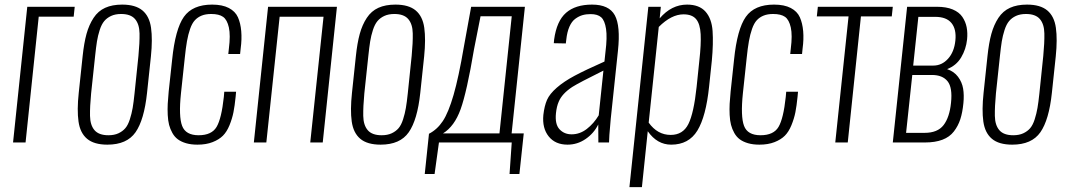

<svg xmlns="http://www.w3.org/2000/svg" viewBox="-20 -607 4546 818"><path d="M35.6 0 96.2 -578.1H298.3L293.9 -536.1H145L88.9 0Z M437.5 9.3Q380.9 9.3 351.1 -15.6Q321.3 -40.5 314.5 -89.4Q307.6 -138.2 315.4 -210.9L332 -367.2Q337.9 -423.8 348.6 -462.6Q359.4 -501.5 378.7 -530.8Q397.9 -560.1 428 -573.7Q458 -587.4 500.5 -587.4Q557.1 -587.4 586.9 -562.5Q616.7 -537.6 623.5 -488.5Q630.4 -439.5 623 -367.2L606.4 -210.9Q594.2 -96.2 557.4 -43.5Q520.5 9.3 437.5 9.3ZM441.9 -30.8Q466.8 -30.8 484.6 -39.1Q502.4 -47.4 513.9 -60.8Q525.4 -74.2 533.2 -98.6Q541 -123 545.2 -147.2Q549.3 -171.4 553.2 -209L569.8 -369.1Q575.2 -424.8 574.5 -464.6Q573.7 -504.4 555.2 -525.9Q536.6 -547.4 496.1 -547.4Q471.2 -547.4 453.4 -539.1Q435.5 -530.8 424.1 -517.1Q412.6 -503.4 404.8 -479.2Q397 -455.1 393.1 -430.7Q389.2 -406.2 385.3 -369.1L368.2 -209Q362.8 -152.8 363.5 -113.3Q364.3 -73.7 382.8 -52.2Q401.4 -30.8 441.9 -30.8Z M821.3 9.3Q793.9 9.3 772.9 3.2Q752 -2.9 737.8 -13.4Q723.6 -23.9 714.4 -40.5Q705.1 -57.1 700.4 -75Q695.8 -92.8 694.6 -117.4Q693.4 -142.1 694.6 -164.8Q695.8 -187.5 698.7 -217.3L713.4 -353Q726.6 -482.9 763.4 -535.2Q800.3 -587.4 883.8 -587.4Q927.2 -587.4 954.8 -573Q982.4 -558.6 993.7 -533.4Q1004.9 -508.3 1007.8 -474.1Q1010.7 -439.9 1005.4 -400.4L1002.9 -377H952.6L955.1 -399.9Q962.4 -457 955.1 -490Q947.8 -522.9 930.4 -535.2Q913.1 -547.4 879.9 -547.4Q856 -547.4 839.1 -540.5Q822.3 -533.7 810.3 -520.8Q798.3 -507.8 790 -484.1Q781.7 -460.4 776.6 -431.6Q771.5 -402.8 767.1 -359.4L751 -209.5Q740.7 -110.8 755.9 -70.8Q771 -30.8 826.2 -30.8Q881.8 -30.8 902.8 -66.4Q923.8 -102.1 933.6 -193.8L935.5 -216.3H985.8L983.9 -194.8Q980 -155.8 974.6 -128.7Q969.2 -101.6 957.8 -73.5Q946.3 -45.4 929.7 -28.8Q913.1 -12.2 885.7 -1.5Q858.4 9.3 821.3 9.3Z M1061.5 0 1122.1 -578.1H1415.5L1355 0H1301.8L1358.4 -535.6H1171.4L1114.7 0Z M1601.6 9.3Q1544.9 9.3 1515.1 -15.6Q1485.4 -40.5 1478.5 -89.4Q1471.7 -138.2 1479.5 -210.9L1496.1 -367.2Q1502 -423.8 1512.7 -462.6Q1523.4 -501.5 1542.7 -530.8Q1562 -560.1 1592 -573.7Q1622.1 -587.4 1664.6 -587.4Q1721.2 -587.4 1751 -562.5Q1780.8 -537.6 1787.6 -488.5Q1794.4 -439.5 1787.1 -367.2L1770.5 -210.9Q1758.3 -96.2 1721.4 -43.5Q1684.6 9.3 1601.6 9.3ZM1606 -30.8Q1630.9 -30.8 1648.7 -39.1Q1666.5 -47.4 1678 -60.8Q1689.5 -74.2 1697.3 -98.6Q1705.1 -123 1709.2 -147.2Q1713.4 -171.4 1717.3 -209L1733.9 -369.1Q1739.3 -424.8 1738.5 -464.6Q1737.8 -504.4 1719.2 -525.9Q1700.7 -547.4 1660.2 -547.4Q1635.3 -547.4 1617.4 -539.1Q1599.6 -530.8 1588.1 -517.1Q1576.7 -503.4 1568.8 -479.2Q1561 -455.1 1557.1 -430.7Q1553.2 -406.2 1549.3 -369.1L1532.2 -209Q1526.9 -152.8 1527.6 -113.3Q1528.3 -73.7 1546.9 -52.2Q1565.4 -30.8 1606 -30.8Z M1867.2 -38.6H2107.9L2160.2 -537.6H2027.3L1999.5 -397Q1968.8 -214.8 1942.4 -141.6Q1916 -68.4 1867.2 -38.6ZM1789.6 134.3 1807.6 -37.1Q1842.8 -55.2 1866.7 -91.3Q1890.6 -127.4 1912.4 -202.6Q1934.1 -277.8 1956.1 -406.7L1987.3 -578.1H2216.3L2159.7 -38.6H2211.4L2192.9 134.3H2150.9L2160.2 0H1850.1L1831.5 134.3Z M2415.5 -34.7Q2450.2 -34.7 2480 -57.6Q2509.8 -80.6 2530.8 -115.7L2550.8 -306.2Q2446.3 -254.4 2418.5 -236.8Q2374.5 -208 2360.4 -173.8Q2351.6 -153.8 2348.6 -124.5Q2343.8 -77.6 2363.8 -56.2Q2383.8 -34.7 2415.5 -34.7ZM2397.9 9.3Q2345.7 9.3 2317.6 -25.9Q2289.6 -61 2294.9 -117.2Q2299.3 -155.8 2310.5 -181.4Q2321.8 -207 2352.1 -233.4Q2382.3 -259.8 2428 -284.2Q2473.6 -308.6 2555.2 -344.7L2559.6 -386.2Q2567.4 -448.2 2562 -483.9Q2556.6 -519.5 2541.5 -533.2Q2526.4 -546.9 2496.1 -546.9Q2477.1 -546.9 2461.7 -542.5Q2446.3 -538.1 2431.2 -527.1Q2416 -516.1 2406 -493.4Q2396 -470.7 2392.6 -438L2390.6 -421.9L2339.4 -422.9Q2339.4 -423.8 2340.1 -430.7Q2340.8 -437.5 2340.8 -438.5Q2351.6 -517.6 2391.6 -552.5Q2431.6 -587.4 2502.4 -587.4Q2574.7 -587.4 2599.4 -542Q2624 -496.6 2612.8 -391.6L2582 -100.6Q2574.2 -15.1 2574.7 0H2529.3Q2528.8 -65.4 2528.8 -76.7Q2510.3 -39.1 2475.1 -14.9Q2439.9 9.3 2397.9 9.3Z M2837.4 -32.2Q2889.6 -32.2 2912.8 -78.6Q2936 -125 2947.8 -236.3L2959.5 -349.1Q2967.3 -417.5 2965.1 -461.2Q2962.9 -504.9 2945.8 -525.4Q2928.7 -545.9 2892.1 -545.9Q2840.3 -545.9 2786.6 -492.2L2743.7 -84.5Q2781.2 -32.2 2837.4 -32.2ZM2661.6 190.4 2742.2 -578.1H2795.4L2790.5 -528.8Q2840.8 -587.4 2907.2 -587.4Q2959 -587.4 2985.6 -557.6Q3012.2 -527.8 3015.9 -474.9Q3019.5 -421.9 3012.7 -348.6L3001 -237.8Q2987.8 -110.8 2951.2 -50.8Q2914.6 9.3 2839.4 9.3Q2779.8 9.3 2739.7 -47.9L2714.8 190.4Z M3215.3 9.3Q3188 9.3 3167 3.2Q3146 -2.9 3131.8 -13.4Q3117.7 -23.9 3108.4 -40.5Q3099.1 -57.1 3094.5 -75Q3089.8 -92.8 3088.6 -117.4Q3087.4 -142.1 3088.6 -164.8Q3089.8 -187.5 3092.8 -217.3L3107.4 -353Q3120.6 -482.9 3157.5 -535.2Q3194.3 -587.4 3277.8 -587.4Q3321.3 -587.4 3348.9 -573Q3376.5 -558.6 3387.7 -533.4Q3398.9 -508.3 3401.9 -474.1Q3404.8 -439.9 3399.4 -400.4L3397 -377H3346.7L3349.1 -399.9Q3356.4 -457 3349.1 -490Q3341.8 -522.9 3324.5 -535.2Q3307.1 -547.4 3273.9 -547.4Q3250 -547.4 3233.2 -540.5Q3216.3 -533.7 3204.3 -520.8Q3192.4 -507.8 3184.1 -484.1Q3175.8 -460.4 3170.7 -431.6Q3165.5 -402.8 3161.1 -359.4L3145 -209.5Q3134.8 -110.8 3149.9 -70.8Q3165 -30.8 3220.2 -30.8Q3275.9 -30.8 3296.9 -66.4Q3317.9 -102.1 3327.6 -193.8L3329.6 -216.3H3379.9L3377.9 -194.8Q3374 -155.8 3368.7 -128.7Q3363.3 -101.6 3351.8 -73.5Q3340.3 -45.4 3323.7 -28.8Q3307.1 -12.2 3279.8 -1.5Q3252.4 9.3 3215.3 9.3Z M3538.6 0 3595.2 -537.1H3460L3464.4 -578.1H3783.7L3779.3 -537.1H3647.9L3591.8 0Z M3870.6 -327.6H3956.1Q3992.7 -327.6 4019 -356.7Q4045.4 -385.7 4050.3 -434.6Q4055.2 -482.4 4033.7 -508.8Q4012.2 -535.2 3964.4 -535.2H3892.6ZM3840.3 -41H3919.4Q3974.6 -41 4000 -74Q4025.4 -106.9 4031.7 -168.9Q4038.6 -233.9 4017.1 -260.7Q3995.6 -287.6 3950.2 -287.6H3866.7ZM3783.7 0 3844.7 -578.1H3972.2Q4011.7 -578.1 4039.1 -566.7Q4066.4 -555.2 4080.1 -534.9Q4093.8 -514.6 4098.4 -490.7Q4103 -466.8 4100.1 -438.5Q4095.7 -397.5 4075 -362.5Q4054.2 -327.6 4015.1 -312.5Q4044.4 -302.7 4061.5 -280Q4078.6 -257.3 4083.3 -229.5Q4087.9 -201.7 4084.5 -167.5Q4080.6 -127.4 4071.3 -98.9Q4062 -70.3 4043.9 -46.9Q4025.9 -23.4 3995.1 -11.7Q3964.4 0 3920.9 0Z M4292.5 9.3Q4235.8 9.3 4206.1 -15.6Q4176.3 -40.5 4169.4 -89.4Q4162.6 -138.2 4170.4 -210.9L4187 -367.2Q4192.9 -423.8 4203.6 -462.6Q4214.4 -501.5 4233.6 -530.8Q4252.9 -560.1 4283 -573.7Q4313 -587.4 4355.5 -587.4Q4412.1 -587.4 4441.9 -562.5Q4471.7 -537.6 4478.5 -488.5Q4485.4 -439.5 4478 -367.2L4461.4 -210.9Q4449.2 -96.2 4412.4 -43.5Q4375.5 9.3 4292.5 9.3ZM4296.9 -30.8Q4321.8 -30.8 4339.6 -39.1Q4357.4 -47.4 4368.9 -60.8Q4380.4 -74.2 4388.2 -98.6Q4396 -123 4400.1 -147.2Q4404.3 -171.4 4408.2 -209L4424.8 -369.1Q4430.2 -424.8 4429.4 -464.6Q4428.7 -504.4 4410.2 -525.9Q4391.6 -547.4 4351.1 -547.4Q4326.2 -547.4 4308.3 -539.1Q4290.5 -530.8 4279.1 -517.1Q4267.6 -503.4 4259.8 -479.2Q4252 -455.1 4248 -430.7Q4244.1 -406.2 4240.2 -369.1L4223.1 -209Q4217.8 -152.8 4218.5 -113.3Q4219.2 -73.7 4237.8 -52.2Q4256.3 -30.8 4296.9 -30.8Z"/></svg>

Font: Oswald
Style: Extra-Light
Weight: 200
Designer: Vernon Adams
Foundry: Vernon Adams
Version: 3.0; ttfautohint (v0.94.23-7a4d-dirty) -l 8 -r 50 -G 200 -x 